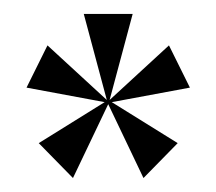

<svg xmlns="http://www.w3.org/2000/svg" viewBox="-20 -720 310 275"><path d="M222 -655 137 -576.8 170 -700H100L133 -576.8L48 -655L18 -594.5L129.9 -573.7L35.5 -515L84.5 -465L135 -570.8L185.5 -465L234.5 -515L140.1 -573.7L252 -594.5Z"/></svg>

Font: Picaflor 96 pt
Style: Regular
Weight: 400
Designer: Ariel Martín Pérez
Foundry: Tunera Type Foundry
Version: Version 1.000;hotconv 1.0.109;makeotfexe 2.5.65596